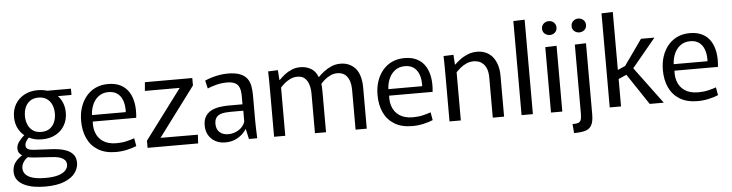

<svg xmlns="http://www.w3.org/2000/svg" viewBox="-54 -1019 5795 1521"><g transform="rotate(-5 2843.5 -258.0)"><path d="M259 -140Q198 -140 151.5 -165Q105 -190 79 -234Q53 -278 53 -335Q53 -393 79 -437Q105 -481 151.5 -506Q198 -531 259 -531Q320 -531 366.5 -506Q413 -481 439 -437Q465 -393 465 -335Q465 -278 439.5 -234Q414 -190 368 -165Q322 -140 259 -140ZM259 -199Q299 -199 325.5 -217.5Q352 -236 365 -267Q378 -298 378 -335Q378 -374 365 -404.5Q352 -435 325.5 -453.5Q299 -472 259 -472Q219 -472 192.5 -453.5Q166 -435 153 -404.5Q140 -374 140 -335Q140 -298 153 -267Q166 -236 192.5 -217.5Q219 -199 259 -199ZM251 235Q206 235 163.5 228Q121 221 86.5 204.5Q52 188 32 161.5Q12 135 12 96Q12 54 33 24.5Q54 -5 90 -27V-28Q74 -38 66 -51.5Q58 -65 58 -84Q58 -113 79 -140.5Q100 -168 127 -190L165 -172Q147 -156 135.5 -138.5Q124 -121 124 -102Q124 -83 139.5 -74Q155 -65 186 -63L324 -56Q349 -55 382 -50.5Q415 -46 446 -34Q477 -22 498 2.5Q519 27 519 70Q519 111 491.5 149Q464 187 405 211Q346 235 251 235ZM259 167Q324 167 363.5 154.5Q403 142 421 121Q439 100 439 77Q439 54 426.5 40.5Q414 27 394.5 19.5Q375 12 353.5 9.5Q332 7 313 6L184 -2Q162 -4 149.5 -6Q137 -8 128 -13L139 -12Q116 1 100 24.5Q84 48 84 74Q84 101 99 119.5Q114 138 138.5 148.5Q163 159 194 163Q225 167 259 167ZM318 -520H522V-470H394Z M834 11Q749 11 692.5 -23.5Q636 -58 608 -118.5Q580 -179 580 -258Q580 -316 596 -365Q612 -414 642.5 -451.5Q673 -489 717 -510Q761 -531 818 -531Q877 -531 918 -509.5Q959 -488 983 -449.5Q1007 -411 1015.5 -359Q1024 -307 1017 -245H630L675 -279Q664 -214 679.5 -164.5Q695 -115 736.5 -86.5Q778 -58 845 -58Q888 -58 925.5 -67Q963 -76 987 -85L998 -22Q968 -9 924 1Q880 11 834 11ZM631 -297H938Q939 -302 939 -306Q939 -310 939 -313Q939 -360 925 -394.5Q911 -429 884 -448Q857 -467 815 -467Q766 -467 732.5 -439.5Q699 -412 683 -367Q667 -322 670 -272Z M1086 -57 1381 -451H1104L1110 -520H1487V-461L1195 -70L1492 -69L1488 0H1086Z M1705 11Q1659 11 1624.5 -8Q1590 -27 1571 -60Q1552 -93 1552 -136Q1552 -181 1569.5 -209Q1587 -237 1616.5 -252Q1646 -267 1682 -272.5Q1718 -278 1755 -278H1865V-341Q1865 -366 1861.5 -387.5Q1858 -409 1847.5 -425.5Q1837 -442 1815 -451.5Q1793 -461 1755 -461Q1714 -461 1674.5 -451Q1635 -441 1602 -427L1587 -491Q1614 -503 1644.5 -512Q1675 -521 1707.5 -526Q1740 -531 1769 -531Q1829 -531 1866 -516.5Q1903 -502 1922 -476.5Q1941 -451 1947.5 -417Q1954 -383 1954 -344V-128Q1954 -99 1955.5 -63.5Q1957 -28 1958 0H1892L1874 -80H1872Q1847 -40 1803.5 -14.5Q1760 11 1705 11ZM1733 -52Q1778 -52 1816.5 -76.5Q1855 -101 1867 -141V-227H1767Q1747 -227 1724.5 -225Q1702 -223 1682 -215.5Q1662 -208 1650 -190Q1638 -172 1638 -141Q1638 -99 1664 -75.5Q1690 -52 1733 -52Z M2092 -382Q2092 -420 2091.5 -452.5Q2091 -485 2090 -520L2168 -523L2173 -445H2177Q2195 -464 2220 -484Q2245 -504 2277 -517.5Q2309 -531 2348 -531Q2392 -531 2429.5 -510Q2467 -489 2485 -441H2487Q2508 -462 2534.5 -482.5Q2561 -503 2594 -517Q2627 -531 2666 -531Q2701 -531 2730 -519Q2759 -507 2781.5 -483Q2804 -459 2816.5 -419.5Q2829 -380 2829 -325V0H2740V-311Q2740 -365 2726 -397Q2712 -429 2689 -443.5Q2666 -458 2635 -458Q2604 -458 2577.5 -445Q2551 -432 2530 -413.5Q2509 -395 2495 -377L2500 -403Q2503 -380 2504 -360.5Q2505 -341 2505 -316V0H2417V-314Q2417 -354 2407 -386.5Q2397 -419 2375.5 -438.5Q2354 -458 2317 -458Q2287 -458 2261.5 -446Q2236 -434 2215.5 -417Q2195 -400 2181 -383V0H2092Z M3191 11Q3106 11 3049.5 -23.5Q2993 -58 2965 -118.5Q2937 -179 2937 -258Q2937 -316 2953 -365Q2969 -414 2999.5 -451.5Q3030 -489 3074 -510Q3118 -531 3175 -531Q3234 -531 3275 -509.5Q3316 -488 3340 -449.5Q3364 -411 3372.5 -359Q3381 -307 3374 -245H2987L3032 -279Q3021 -214 3036.5 -164.5Q3052 -115 3093.5 -86.5Q3135 -58 3202 -58Q3245 -58 3282.5 -67Q3320 -76 3344 -85L3355 -22Q3325 -9 3281 1Q3237 11 3191 11ZM2988 -297H3295Q3296 -302 3296 -306Q3296 -310 3296 -313Q3296 -360 3282 -394.5Q3268 -429 3241 -448Q3214 -467 3172 -467Q3123 -467 3089.5 -439.5Q3056 -412 3040 -367Q3024 -322 3027 -272Z M3487 -375Q3487 -418 3486.5 -453Q3486 -488 3485 -520L3564 -523L3569 -445H3572Q3590 -463 3616.5 -483Q3643 -503 3677.5 -517Q3712 -531 3753 -531Q3786 -531 3816.5 -519Q3847 -507 3870 -482Q3893 -457 3907 -417.5Q3921 -378 3921 -322V0H3831V-318Q3831 -359 3821 -386Q3811 -413 3794.5 -429Q3778 -445 3758.5 -451.5Q3739 -458 3720 -458Q3688 -458 3661 -446Q3634 -434 3613 -416.5Q3592 -399 3577 -383V0H3487Z M4060 -748 4150 -751V0H4060Z M4294 -520 4384 -523V0H4294ZM4339 -613Q4315 -613 4298 -628Q4281 -643 4281 -667Q4281 -692 4298 -707.5Q4315 -723 4339 -723Q4363 -723 4379.5 -707.5Q4396 -692 4396 -667Q4396 -643 4379.5 -628Q4363 -613 4339 -613Z M4462 178 4456 106Q4483 106 4499 101.5Q4515 97 4522 81Q4529 65 4529 31V-520L4618 -523V43Q4618 102 4600.5 131Q4583 160 4548 169Q4513 178 4462 178ZM4573 -613Q4550 -613 4533 -628Q4516 -643 4516 -667Q4516 -692 4533 -707.5Q4550 -723 4573 -723Q4597 -723 4614 -707.5Q4631 -692 4631 -667Q4631 -643 4614 -628Q4597 -613 4573 -613Z M4761 -748 4851 -751V-290L4926 -323L4893 -291L5055 -520H5162L4954 -269L4955 -318L5191 0H5079L4893 -279L4935 -255L4851 -218V0H4761Z M5460 11Q5375 11 5318.5 -23.5Q5262 -58 5234 -118.5Q5206 -179 5206 -258Q5206 -316 5222 -365Q5238 -414 5268.5 -451.5Q5299 -489 5343 -510Q5387 -531 5444 -531Q5503 -531 5544 -509.5Q5585 -488 5609 -449.5Q5633 -411 5641.5 -359Q5650 -307 5643 -245H5256L5301 -279Q5290 -214 5305.5 -164.5Q5321 -115 5362.5 -86.5Q5404 -58 5471 -58Q5514 -58 5551.5 -67Q5589 -76 5613 -85L5624 -22Q5594 -9 5550 1Q5506 11 5460 11ZM5257 -297H5564Q5565 -302 5565 -306Q5565 -310 5565 -313Q5565 -360 5551 -394.5Q5537 -429 5510 -448Q5483 -467 5441 -467Q5392 -467 5358.5 -439.5Q5325 -412 5309 -367Q5293 -322 5296 -272Z"/></g></svg>

Font: Murecho Thin
Style: Regular
Weight: 400
Version: Version 1.010